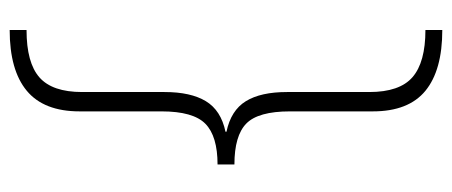

<svg xmlns="http://www.w3.org/2000/svg" viewBox="-282 -472 912 387"><g transform="rotate(90 173.5 -278.0)"><path d="M40 124Q106 124 135.5 98Q165 72 165 12V-154Q165 -207 183.5 -237.5Q202 -268 245 -277V-279Q202 -288 183.5 -318Q165 -348 165 -401V-567Q165 -628 135 -654Q105 -680 40 -680V-714Q121 -714 162.5 -680Q204 -646 204 -574V-407Q204 -343 228.5 -319Q253 -295 311 -295V-261Q254 -261 229 -236.5Q204 -212 204 -148V17Q204 89 162.5 123.5Q121 158 40 158Z"/></g></svg>

Font: Noto Sans Hebrew SemiCondensed ExtraLight
Style: Regular
Weight: 200
Width: 4
Designer: Monotype Design Team
Foundry: Monotype Imaging Inc.
Version: Version 2.004; ttfautohint (v1.8.4.7-5d5b)